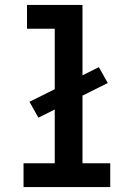

<svg xmlns="http://www.w3.org/2000/svg" viewBox="-20 -755 540 775"><path d="M75 0V-96H201V-313L135 -280L99 -344L201 -395V-639H89V-735H313V-451L379 -484L415 -420L313 -369V-96H425V0Z"/></svg>

Font: Iosevka Term
Style: Bold
Weight: 700
Monospace: yes
Designer: Belleve Invis
Foundry: Belleve Invis
Version: Version 30.0.1